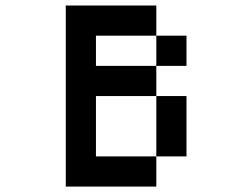

<svg xmlns="http://www.w3.org/2000/svg" viewBox="-20 -687 929 707"><path d="M555.6 -333.3V-444.4H333.3V-555.6H555.6V-444.4H666.7V-555.6H555.6V-666.7H222.2V0H555.6V-111.1H333.3V-333.3ZM555.6 -333.3V-111.1H666.7V-333.3Z"/></svg>

Font: linjaSipiki
Style: Regular
Weight: 500
Foundry: Made with Bits'n'Picas by Kreative Software
Version: Version 1.3